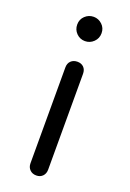

<svg xmlns="http://www.w3.org/2000/svg" viewBox="-147 -816 588 868"><g transform="rotate(20 146.5 -381.5)"><path d="M147 0Q128 0 116 -12Q104 -24 104 -43V-504Q104 -524 116 -535.5Q128 -547 147 -547Q166 -547 177.5 -535.5Q189 -524 189 -504V-43Q189 -24 177.5 -12Q166 0 147 0ZM146 -646Q122 -646 105 -663Q88 -680 88 -705Q88 -730 105.5 -746.5Q123 -763 147 -763Q170 -763 187.5 -746.5Q205 -730 205 -705Q205 -680 187.5 -663Q170 -646 146 -646Z"/></g></svg>

Font: Comfortaa Medium
Style: Regular
Weight: 500
Designer: Johan Aakerlund
Foundry: Johan Aakerlund
Version: Version 3.104; ttfautohint (v1.8.1.43-b0c9)